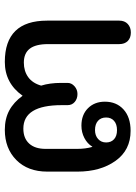

<svg xmlns="http://www.w3.org/2000/svg" viewBox="94 -634 550 777"><g transform="rotate(-90 368.5 -245.0)"><path d="M579 -37V-325Q579 -375 560.5 -399Q542 -423 504 -423Q470 -423 445.5 -405.5Q421 -388 411 -353Q422 -318 422 -272V-246Q422 -230 408.5 -218Q395 -206 377 -206Q358 -206 345 -217Q332 -228 332 -246V-270Q332 -425 237 -425Q198 -425 176.5 -401.5Q155 -378 155 -335V-208Q155 -173 163 -146H164Q176 -166 199 -178Q222 -190 249 -190Q293 -190 319.5 -163.5Q346 -137 346 -95Q346 -48 314.5 -19.5Q283 9 228 9Q150 9 106.5 -52Q63 -113 63 -206V-328Q63 -407 110 -453.5Q157 -500 232 -500Q277 -500 310.5 -482Q344 -464 370 -428Q421 -500 507 -500Q674 -500 674 -329V-37Q674 -15 660.5 -2.5Q647 10 626 10Q604 10 591.5 -2.5Q579 -15 579 -37ZM282 -90Q282 -111 268.5 -123Q255 -135 231 -135Q209 -135 195 -122.5Q181 -110 181 -90Q181 -70 194 -58Q207 -46 231 -46Q255 -46 268.5 -58Q282 -70 282 -90Z"/></g></svg>

Font: Kodchasan Medium
Style: Regular
Weight: 500
Designer: Katatrad Aksorn Co.,Ltd.
Foundry: Cadson Demak Co.,Ltd.
Version: Version 1.000; ttfautohint (v1.6)